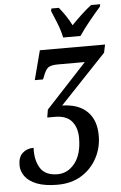

<svg xmlns="http://www.w3.org/2000/svg" viewBox="-62 -974 646 1027"><g transform="rotate(-5 261.5 -460.0)"><path d="M205 11Q137 11 94 -6Q51 -23 31 -51Q11 -79 11 -110Q11 -154 34.5 -175.5Q58 -197 94 -197Q91 -129 118 -87Q145 -45 210 -45Q265 -45 303 -93Q341 -141 341 -229Q341 -284 312.5 -318Q284 -352 222 -352H181L188 -394L407 -630H263Q226 -630 210.5 -619Q195 -608 181 -568L176 -557H132L173 -714H523L514 -671L266 -409Q354 -407 400.5 -361Q447 -315 447 -232Q447 -166 417 -110.5Q387 -55 333 -22Q279 11 205 11ZM303 -771Q296 -807 279.5 -848.5Q263 -890 251 -918L254 -931H294Q309 -913 328 -885Q347 -857 359 -832Q383 -857 413 -885Q443 -913 467 -931H516L513 -918Q488 -890 454.5 -849Q421 -808 396 -771Z"/></g></svg>

Font: Noto Serif ExtraCondensed Medium
Style: Italic
Weight: 500
Width: 2
Italic angle: -12°
Designer: Monotype Design Team
Foundry: Monotype Imaging Inc.
Version: Version 2.013; ttfautohint (v1.8.4.7-5d5b)